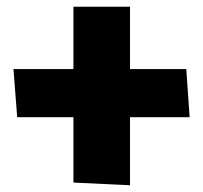

<svg xmlns="http://www.w3.org/2000/svg" viewBox="-20 -550 603 570"><path d="M543 -202H366V0L198 -8V-202H31L20 -345H198V-530H366V-345H533Z"/></svg>

Font: Palanquin Dark
Style: Bold
Weight: 700
Designer: Pria Ravichandran
Version: Version 1.000